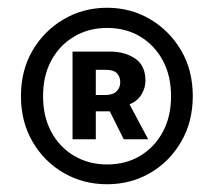

<svg xmlns="http://www.w3.org/2000/svg" viewBox="-20 -831 553 495"><path d="M256 -356Q195 -356 144.5 -385Q94 -414 64 -465.5Q34 -517 34 -583Q34 -650 64 -701Q94 -752 144.5 -781.5Q195 -811 256 -811Q317 -811 367 -781.5Q417 -752 447 -701Q477 -650 477 -583Q477 -517 447 -465.5Q417 -414 367 -385Q317 -356 256 -356ZM256 -407Q304 -407 341 -429Q378 -451 399.5 -490.5Q421 -530 421 -583Q421 -636 399.5 -675.5Q378 -715 341 -737Q304 -759 256 -759Q209 -759 171.5 -737Q134 -715 112.5 -675.5Q91 -636 91 -583Q91 -530 112.5 -490.5Q134 -451 171.5 -429Q209 -407 256 -407ZM167 -472V-698H264Q302 -698 328.5 -680Q355 -662 355 -623Q355 -604 344.5 -587Q334 -570 314 -562L362 -472H299L263 -544H227V-472ZM227 -586H251Q271 -586 280.5 -595.5Q290 -605 290 -619Q290 -633 281.5 -642Q273 -651 253 -651H227Z"/></svg>

Font: Source Han Sans TC
Style: Bold
Weight: 700
Designer: Ryoko NISHIZUKA Ë•øÂ°öÊ∂ºÂ≠ê (kana, bopomofo & ideographs); Paul D. Hunt (Latin, Greek & Cyrillic); Sandoll Communicatio
Foundry: Adobe
Version: Version 2.004;hotconv 1.0.118;makeotfexe 2.5.65603